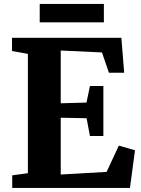

<svg xmlns="http://www.w3.org/2000/svg" viewBox="-20 -930 698 950"><path d="M118 -73V-663.5L39.5 -677.5V-743H580.5L594.5 -570H519L484.5 -670.5L280.5 -680V-419L408 -422.5L425 -504.5H491.5V-257H425L408.5 -345L280.5 -347.5V-66.5L507.5 -79.5L568 -209.5L648 -186.5L623 0H40.5V-62.5ZM494 -910.5V-819.5H176.5V-910.5Z"/></svg>

Font: Merriweather 20pt ExtraBold
Style: Regular
Weight: 800
Version: Version 2.100